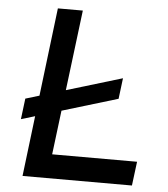

<svg xmlns="http://www.w3.org/2000/svg" viewBox="-52 -773 718 820"><g transform="rotate(5 307.0 -363.0)"><path d="M466 -453 455 -364 47 -241 58 -330ZM163 -726H270L193 -103H557L544 0H75Z"/></g></svg>

Font: Josefin Sans Thin Medium
Style: Italic
Weight: 500
Italic angle: -7°
Version: Version 2.000